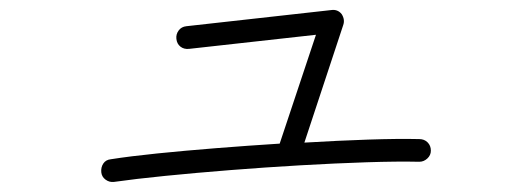

<svg xmlns="http://www.w3.org/2000/svg" viewBox="-20 -481 1040 381"><path d="M206 -120Q197 -119 189.5 -124.5Q182 -130 181 -139Q180 -149 185 -156.5Q190 -164 200 -165Q238 -171 292 -176.5Q346 -182 409 -187Q472 -192 535 -196L607 -412L355 -384Q345 -383 338 -388.5Q331 -394 330 -404Q329 -413 334.5 -420.5Q340 -428 350 -429L637 -461Q650 -463 658 -453Q665 -442 661 -431L584 -198Q651 -202 710.5 -204Q770 -206 812 -205Q822 -205 828.5 -198.5Q835 -192 835 -182Q835 -173 828 -166.5Q821 -160 812 -160Q769 -161 707.5 -159Q646 -157 576.5 -153Q507 -149 437.5 -143.5Q368 -138 308 -132Q248 -126 206 -120Z"/></svg>

Font: Kurewa Gothic CJK TC Regular
Style: Regular
Weight: 400
Designer: Max Yao
Foundry: Max-Everyday
Version: Version 1.071; ttfautohint (v1.8.3)